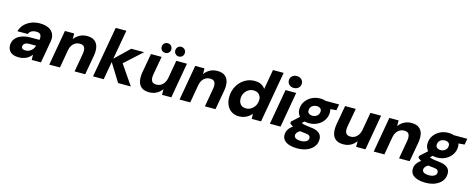

<svg xmlns="http://www.w3.org/2000/svg" viewBox="-39 -1550 6425 2606"><g transform="rotate(15 3173.5 -246.5)"><path d="M182 12Q124 12 89 -5.5Q54 -23 38 -54Q22 -85 23 -123Q26 -174 55.5 -211Q85 -248 139.5 -269Q194 -290 268 -290H391Q396 -323 390.5 -344.5Q385 -366 367.5 -376.5Q350 -387 319 -387Q284 -387 256 -372Q228 -357 216 -326H71Q86 -381 124 -421.5Q162 -462 218 -485Q274 -508 341 -508Q413 -508 462 -484.5Q511 -461 533 -415.5Q555 -370 543 -305L489 0H359L358 -72H357Q342 -53 323.5 -37Q305 -21 282.5 -10.5Q260 0 235 6Q210 12 182 12ZM243 -102Q267 -102 287 -110Q307 -118 323 -131.5Q339 -145 350 -163Q361 -181 367 -202H271Q245 -202 226 -195Q207 -188 197 -174.5Q187 -161 186 -144Q185 -123 201.5 -112.5Q218 -102 243 -102Z M606 0 693 -496H823L824 -418H825Q855 -459 900.5 -483.5Q946 -508 1005 -508Q1070 -508 1108.5 -479.5Q1147 -451 1159.5 -399Q1172 -347 1160 -275L1111 0H962L1008 -261Q1017 -319 1001 -350.5Q985 -382 932 -382Q900 -382 873 -367Q846 -352 827 -324Q808 -296 801 -257L756 0Z M1573 0 1400 -279 1625 -496H1806L1522 -238L1534 -318L1752 0ZM1221 0 1348 -715H1498L1371 0Z M2009 12Q1944 12 1905.5 -16.5Q1867 -45 1854.5 -97.5Q1842 -150 1853 -221L1902 -496H2052L2005 -235Q1996 -178 2012 -146Q2028 -114 2082 -114Q2113 -114 2140 -129Q2167 -144 2186 -172Q2205 -200 2213 -239L2258 -496H2408L2321 0H2190V-78H2189Q2159 -37 2114 -12.5Q2069 12 2009 12ZM2085 -561Q2056 -561 2036.5 -580.5Q2017 -600 2017 -629Q2017 -658 2036.5 -677.5Q2056 -697 2085 -697Q2114 -697 2133.5 -677.5Q2153 -658 2153 -629Q2153 -600 2133.5 -580.5Q2114 -561 2085 -561ZM2275 -561Q2247 -561 2227.5 -580.5Q2208 -600 2208 -629Q2208 -658 2227.5 -677.5Q2247 -697 2275 -697Q2304 -697 2323.5 -677.5Q2343 -658 2343 -629Q2343 -600 2323.5 -580.5Q2304 -561 2275 -561Z M2437 0 2524 -496H2654L2655 -418H2656Q2686 -459 2731.5 -483.5Q2777 -508 2836 -508Q2901 -508 2939.5 -479.5Q2978 -451 2990.5 -399Q3003 -347 2991 -275L2942 0H2793L2839 -261Q2848 -319 2832 -350.5Q2816 -382 2763 -382Q2731 -382 2704 -367Q2677 -352 2658 -324Q2639 -296 2632 -257L2587 0Z M3272 12Q3210 12 3165.5 -18Q3121 -48 3098.5 -100Q3076 -152 3079 -218Q3081 -280 3103.5 -333Q3126 -386 3164 -425Q3202 -464 3251.5 -486Q3301 -508 3358 -508Q3417 -508 3454 -487Q3491 -466 3509 -436L3558 -715H3708L3582 0H3451L3449 -70H3448Q3429 -47 3403 -28.5Q3377 -10 3344.5 1Q3312 12 3272 12ZM3336 -117Q3376 -117 3408.5 -137.5Q3441 -158 3461 -192Q3481 -226 3483 -268Q3485 -301 3472.5 -326Q3460 -351 3436 -365.5Q3412 -380 3378 -380Q3338 -380 3306 -360.5Q3274 -341 3254.5 -307.5Q3235 -274 3233 -233Q3232 -200 3243.5 -173.5Q3255 -147 3278.5 -132Q3302 -117 3336 -117Z M3706 0 3793 -496H3943L3856 0ZM3893 -553Q3852 -553 3827 -577Q3802 -601 3802 -636Q3802 -672 3827.5 -696Q3853 -720 3893 -720Q3934 -720 3959 -696Q3984 -672 3984 -636Q3984 -601 3958.5 -577Q3933 -553 3893 -553Z M4152 227Q4085 227 4035.5 211Q3986 195 3960.5 164Q3935 133 3937 87Q3938 44 3963.5 9Q3989 -26 4033 -53.5Q4077 -81 4137 -100L4171 -24Q4121 -9 4098.5 13.5Q4076 36 4075 61Q4074 80 4086 92.5Q4098 105 4120 111Q4142 117 4170 117Q4213 117 4243 101Q4273 85 4275 53Q4276 31 4261 17.5Q4246 4 4200 0Q4155 -3 4118 -11Q4081 -19 4052 -29.5Q4023 -40 4002.5 -53.5Q3982 -67 3971 -80L3975 -103L4105 -221L4197 -189L4046 -56L4104 -131Q4114 -125 4125 -120Q4136 -115 4151 -111Q4166 -107 4188 -103.5Q4210 -100 4242 -97Q4303 -92 4341 -75Q4379 -58 4396.5 -29Q4414 0 4411 40Q4410 93 4377 135.5Q4344 178 4286 202.5Q4228 227 4152 227ZM4216 -144Q4158 -144 4118 -165Q4078 -186 4058.5 -221.5Q4039 -257 4041 -301Q4043 -359 4075 -405.5Q4107 -452 4160.5 -480Q4214 -508 4280 -508Q4337 -508 4376.5 -487Q4416 -466 4435.5 -430.5Q4455 -395 4453 -351Q4451 -293 4419 -246Q4387 -199 4334 -171.5Q4281 -144 4216 -144ZM4235 -254Q4273 -254 4299.5 -277Q4326 -300 4328 -336Q4330 -365 4310.5 -380.5Q4291 -396 4260 -396Q4221 -396 4194 -373.5Q4167 -351 4166 -315Q4164 -286 4183.5 -270Q4203 -254 4235 -254ZM4343 -395 4338 -496H4546L4531 -411Z M4737 12Q4672 12 4633.5 -16.5Q4595 -45 4582.5 -97.5Q4570 -150 4581 -221L4630 -496H4780L4733 -235Q4724 -178 4740 -146Q4756 -114 4810 -114Q4841 -114 4868 -129Q4895 -144 4914 -172Q4933 -200 4941 -239L4986 -496H5136L5049 0H4918V-78H4917Q4887 -37 4842 -12.5Q4797 12 4737 12Z M5165 0 5252 -496H5382L5383 -418H5384Q5414 -459 5459.5 -483.5Q5505 -508 5564 -508Q5629 -508 5667.5 -479.5Q5706 -451 5718.5 -399Q5731 -347 5719 -275L5670 0H5521L5567 -261Q5576 -319 5560 -350.5Q5544 -382 5491 -382Q5459 -382 5432 -367Q5405 -352 5386 -324Q5367 -296 5360 -257L5315 0Z M5953 227Q5886 227 5836.5 211Q5787 195 5761.5 164Q5736 133 5738 87Q5739 44 5764.5 9Q5790 -26 5834 -53.5Q5878 -81 5938 -100L5972 -24Q5922 -9 5899.5 13.5Q5877 36 5876 61Q5875 80 5887 92.5Q5899 105 5921 111Q5943 117 5971 117Q6014 117 6044 101Q6074 85 6076 53Q6077 31 6062 17.5Q6047 4 6001 0Q5956 -3 5919 -11Q5882 -19 5853 -29.5Q5824 -40 5803.5 -53.5Q5783 -67 5772 -80L5776 -103L5906 -221L5998 -189L5847 -56L5905 -131Q5915 -125 5926 -120Q5937 -115 5952 -111Q5967 -107 5989 -103.5Q6011 -100 6043 -97Q6104 -92 6142 -75Q6180 -58 6197.5 -29Q6215 0 6212 40Q6211 93 6178 135.5Q6145 178 6087 202.5Q6029 227 5953 227ZM6017 -144Q5959 -144 5919 -165Q5879 -186 5859.5 -221.5Q5840 -257 5842 -301Q5844 -359 5876 -405.5Q5908 -452 5961.5 -480Q6015 -508 6081 -508Q6138 -508 6177.5 -487Q6217 -466 6236.5 -430.5Q6256 -395 6254 -351Q6252 -293 6220 -246Q6188 -199 6135 -171.5Q6082 -144 6017 -144ZM6036 -254Q6074 -254 6100.5 -277Q6127 -300 6129 -336Q6131 -365 6111.5 -380.5Q6092 -396 6061 -396Q6022 -396 5995 -373.5Q5968 -351 5967 -315Q5965 -286 5984.5 -270Q6004 -254 6036 -254ZM6144 -395 6139 -496H6347L6332 -411Z"/></g></svg>

Font: DM Sans 28pt Black
Style: Italic
Weight: 900
Italic angle: -10°
Version: Version 4.004;gftools[0.9.30]